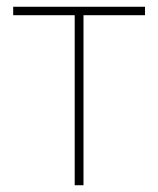

<svg xmlns="http://www.w3.org/2000/svg" viewBox="-20 -548 468 568"><path d="M227 -503V0H201V-503H19V-528H409V-503Z"/></svg>

Font: Noto Sans UI Thin
Style: Regular
Weight: 250
Designer: Monotype Design Team
Foundry: Monotype Imaging Inc.
Version: Version 1.001